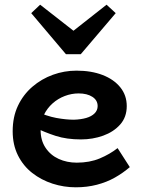

<svg xmlns="http://www.w3.org/2000/svg" viewBox="-20 -784 604 818"><path d="M303 14Q252 14 204 -1.5Q156 -17 117.5 -47Q79 -77 56.5 -122Q34 -167 34 -225Q34 -286 56.5 -333.5Q79 -381 118 -414.5Q157 -448 205.5 -465.5Q254 -483 306 -483Q369 -483 417 -464.5Q465 -446 492.5 -412Q520 -378 520 -332Q520 -285 492 -253.5Q464 -222 419.5 -206Q375 -190 325 -190Q264 -190 217.5 -205Q171 -220 126 -242V-313Q179 -289 220 -281.5Q261 -274 295 -274Q325 -275 347.5 -281.5Q370 -288 383 -301Q396 -314 396 -332Q396 -357 373.5 -371.5Q351 -386 315 -386Q285 -386 256 -375Q227 -364 204 -343.5Q181 -323 167 -294.5Q153 -266 153 -230Q153 -186 174 -154.5Q195 -123 230 -107Q265 -91 307 -91Q362 -91 405 -109Q448 -127 481 -153L533 -72Q504 -47 469.5 -27.5Q435 -8 393 3Q351 14 303 14ZM434 -764 473 -728 324 -553H261L113 -728L151 -764L293 -653Z"/></svg>

Font: BioRhyme
Style: Bold
Weight: 700
Designer: Aoife Mooney
Foundry: Aoife Mooney Type
Version: Version 1.600;gftools[0.9.33]